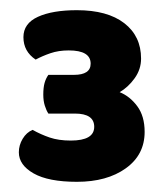

<svg xmlns="http://www.w3.org/2000/svg" viewBox="-20 -642 326 377"><path d="M125 -495Q158 -495 158 -517Q158 -543 115 -543Q95 -543 79 -537.5Q63 -532 50 -525Q26 -541 26 -569Q26 -596 54.5 -609Q83 -622 131 -622Q191 -622 224 -596.5Q257 -571 257 -527Q257 -506 244.5 -488.5Q232 -471 215 -461Q235 -453 249.5 -433.5Q264 -414 264 -383Q264 -338 227 -311.5Q190 -285 131 -285Q75 -285 46 -301.5Q17 -318 17 -343Q17 -357 24.5 -369.5Q32 -382 44 -387Q60 -378 77.5 -372Q95 -366 119 -366Q165 -366 165 -393Q165 -419 127 -419H75Q71 -425 68 -434.5Q65 -444 65 -456Q65 -470 67.5 -479Q70 -488 75 -495Z"/></svg>

Font: Baloo Paaji
Style: Regular
Weight: 400
Designer: Shuchita Grover and Ek Type
Foundry: Ek Type
Version: Version 1.007;PS 1.000;hotconv 1.0.88;makeotf.lib2.5.647800